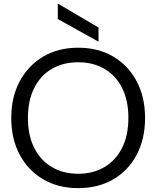

<svg xmlns="http://www.w3.org/2000/svg" viewBox="-20 -958 806 990"><path d="M383 12Q280 12 202.5 -33.5Q125 -79 81.5 -160.5Q38 -242 38 -350Q38 -457 81.5 -538.5Q125 -620 202.5 -666Q280 -712 383 -712Q487 -712 564.5 -666Q642 -620 685 -538.5Q728 -457 728 -350Q728 -242 685 -160.5Q642 -79 564.5 -33.5Q487 12 383 12ZM383 -62Q460 -62 518.5 -96.5Q577 -131 609.5 -195.5Q642 -260 642 -350Q642 -440 609.5 -504.5Q577 -569 518.5 -603Q460 -637 383 -637Q306 -637 247.5 -603Q189 -569 156.5 -504.5Q124 -440 124 -350Q124 -260 156.5 -195.5Q189 -131 247.5 -96.5Q306 -62 383 -62ZM488 -743 278 -860V-938H281L488 -816Z"/></svg>

Font: DM Sans 9pt 36pt
Style: Regular
Weight: 400
Version: Version 4.004;gftools[0.9.30]